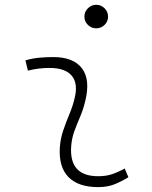

<svg xmlns="http://www.w3.org/2000/svg" viewBox="-20 -763 626 793"><path d="M495.1 -66.9 510.3 -31.2Q483.4 -14.2 453.9 -2.2Q424.3 9.8 385.7 9.8Q303.2 9.8 262.7 -31.7Q222.2 -73.2 227.1 -153.3Q229.5 -189.9 241.2 -224.4Q252.9 -258.8 266.6 -291.5Q280.3 -324.2 287.6 -355Q303.7 -417.5 276.6 -450Q249.5 -482.4 184.6 -482.4Q138.2 -482.4 95.2 -471.2L85 -513.7Q113.8 -522 142.6 -524.7Q171.4 -527.3 200.2 -527.3Q283.2 -527.3 318.6 -480.7Q354 -434.1 332 -345.2Q323.7 -310.5 310.8 -280.5Q297.9 -250.5 287.1 -221.2Q276.4 -191.9 273.9 -157.7Q265.6 -35.2 385.3 -35.2Q416 -35.2 439.5 -42.5Q462.9 -49.8 495.1 -66.9ZM377.4 -646Q357.4 -646 343 -660.2Q328.6 -674.3 328.6 -694.3Q328.6 -714.4 343 -728.8Q357.4 -743.2 377.4 -743.2Q397.5 -743.2 411.9 -728.8Q426.3 -714.4 426.3 -694.3Q426.3 -674.3 411.9 -660.2Q397.5 -646 377.4 -646Z"/></svg>

Font: Cascadia Code ExtraLight
Style: Italic
Weight: 200
Italic angle: -10°
Monospace: yes
Designer: Aaron Bell
Foundry: Saja Typeworks
Version: Version 2404.023; ttfautohint (v1.8.4)